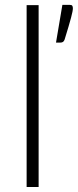

<svg xmlns="http://www.w3.org/2000/svg" viewBox="-20 -748 312 768"><path d="M134.5 -727.5V0H86.5V-727.5ZM259.5 -728.5Q267 -728.5 269.2 -724.8Q271.5 -721 271.5 -715Q271.5 -709.5 269.8 -700.8Q268 -692 264.2 -677.2Q260.5 -662.5 254 -641.2Q247.5 -620 238.5 -590Q236 -583 231.8 -580.2Q227.5 -577.5 220 -577.5H204L229.5 -728.5Z"/></svg>

Font: LatoLatin Light
Style: Regular
Weight: 300
Designer: Lukasz Dziedzic with Adam Twardoch and Botio Nikoltchev
Foundry: tyPoland Lukasz Dziedzic
Version: Version 2.015; 2015-08-06; http://www.latofonts.com/